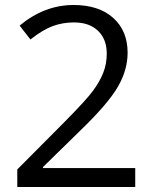

<svg xmlns="http://www.w3.org/2000/svg" viewBox="-20 -744 612 764"><path d="M518.1 0H48.8V-69.8L236.8 -258.8Q322.8 -345.7 350.1 -382.8Q377.4 -419.9 391.1 -455.1Q404.8 -490.2 404.8 -530.8Q404.8 -587.9 370.1 -621.3Q335.4 -654.8 273.9 -654.8Q229.5 -654.8 189.7 -640.1Q149.9 -625.5 101.1 -586.9L58.1 -642.1Q156.7 -724.1 272.9 -724.1Q373.5 -724.1 430.7 -672.6Q487.8 -621.1 487.8 -534.2Q487.8 -466.3 449.7 -399.9Q411.6 -333.5 307.1 -231.9L150.9 -79.1V-75.2H518.1Z"/></svg>

Font: f08745844
Style: Regular
Weight: 400
Foundry: Ascender Corporation
Version: Version 1.10